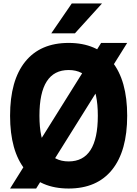

<svg xmlns="http://www.w3.org/2000/svg" viewBox="-20 -1066 790 1105"><path d="M562 -819H712L188 19H38ZM375 19Q212 19 125 -89Q38 -197 38 -400Q38 -603 125 -711Q212 -819 375 -819Q538 -819 625 -711Q712 -603 712 -400Q712 -197 625 -89Q538 19 375 19ZM375 -137Q459 -137 501 -202.5Q543 -268 543 -400Q543 -532 501 -597.5Q459 -663 375 -663Q291 -663 249 -597.5Q207 -532 207 -400Q207 -268 249 -202.5Q291 -137 375 -137ZM275 -874 393 -1046H567L411 -874Z"/></svg>

Font: Martian Mono SemiExpanded
Style: Bold
Weight: 700
Width: 6
Designer: Roman Shamin
Foundry: Evil Martians
Version: Version 1.000